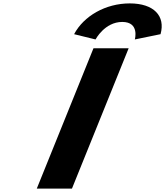

<svg xmlns="http://www.w3.org/2000/svg" viewBox="-20 -1109 971 1129"><path d="M736.4 -825H529.6L196.3 0H403.1ZM541.8 -877C541.8 -877 595.5 -980 698.9 -980C802.3 -980 772.8 -877 772.8 -877L924 -908C954 -1015 884.9 -1089 743 -1089C601.1 -1089 472.2 -1015 415.8 -908Z"/></svg>

Font: Hussar
Style: BdWideOblFour
Weight: 700
Foundry: Cannot Into Space Fonts
Version: Version 2.00